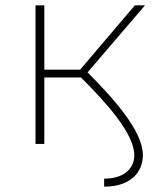

<svg xmlns="http://www.w3.org/2000/svg" viewBox="-20 -539 595 719"><path d="M370 130V160C471 160 515 104 515 42C515 -49 406 -169 308 -268L523 -519H485L280 -278H146V-519H113V0H146V-249H283C378 -155 483 -38 483 42C483 85 452 130 370 130Z"/></svg>

Font: Chess Sans ExtraLight
Style: Regular
Weight: 275
Designer: Wolf Bōese
Foundry: Wolf Bōese
Version: Version 7.223;Glyphs 3.3 (3306)